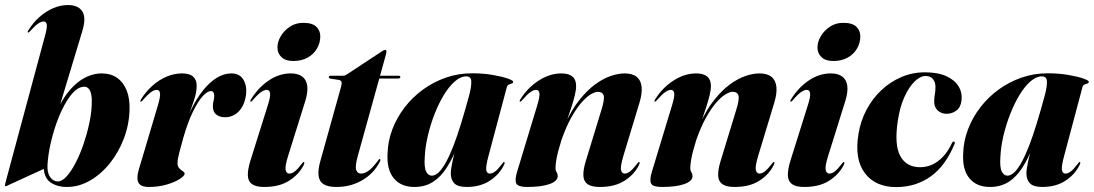

<svg xmlns="http://www.w3.org/2000/svg" viewBox="-21 -752 4454 782"><path d="M162.5 -607Q171.5 -639 169.5 -651.8Q167.5 -664.5 157 -664.5Q147.5 -664.5 135 -656.5Q122.5 -648.5 101.5 -625Q98.5 -622 97 -620.8Q95.5 -619.5 93 -619.5Q91.5 -620 91.8 -622.2Q92 -624.5 94 -627.5Q112.5 -658.5 138.8 -682Q165 -705.5 195.2 -718.5Q225.5 -731.5 255.5 -731.5Q297.5 -731.5 314.2 -705.8Q331 -680 314 -624.5L200.5 -248.5L192.5 -249Q208.5 -301 231.2 -339.5Q254 -378 280.5 -403.2Q307 -428.5 335.8 -440.8Q364.5 -453 392.5 -453Q430.5 -453 456.5 -434.5Q482.5 -416 495.5 -382.2Q508.5 -348.5 506.5 -302Q504.5 -242.5 483 -186.5Q461.5 -130.5 425.8 -86.2Q390 -42 345 -16.2Q300 9.5 251.5 9.5Q210.5 9.5 183.2 -10.2Q156 -30 156.5 -82L167 -68.5L12 2.5Q10 4 7 5.2Q4 6.5 1.5 6.5Q-0.5 6.5 -0.8 4.2Q-1 2 0.2 -3.5Q1.5 -9 4 -18.5ZM316.5 -398.5Q296.5 -396 277.2 -375.5Q258 -355 240.2 -321.8Q222.5 -288.5 208.2 -248Q194 -207.5 184.5 -164.5Q175 -121.5 172.5 -81.5Q170.5 -48.5 183.2 -30.8Q196 -13 214 -13Q232 -13 250.8 -34Q269.5 -55 287.2 -89.2Q305 -123.5 319 -164.5Q333 -205.5 342 -246.8Q351 -288 352.5 -322Q354 -350 350.5 -367.5Q347 -385 338.2 -392.8Q329.5 -400.5 316.5 -398.5Z M551.5 -338Q550.5 -338.5 550.5 -340.2Q550.5 -342 552.5 -346Q572 -378 599 -402.2Q626 -426.5 657.2 -439.8Q688.5 -453 720.5 -453Q751.5 -453 765.8 -439.8Q780 -426.5 780 -404Q780 -382.5 774 -360.2Q768 -338 758.5 -313Q749 -288 739 -258.5Q729 -229 721 -194L715 -196.5Q733.5 -256 756.5 -303.5Q779.5 -351 806.2 -384.2Q833 -417.5 862 -435.2Q891 -453 921 -453Q955.5 -453 970.8 -426.8Q986 -400.5 980.5 -362.5Q976 -334 964 -314.5Q952 -295 934.5 -284.8Q917 -274.5 896 -274.5Q873.5 -274.5 859.8 -285.5Q846 -296.5 846 -319Q846 -330.5 848.8 -341.2Q851.5 -352 851.5 -361.5Q851.5 -371 848.2 -376Q845 -381 837.5 -381Q823.5 -381 804.2 -359.8Q785 -338.5 764.5 -296.5Q744 -254.5 726 -192Q716 -156 709 -129.5Q702 -103 702 -87.5Q702 -74 709.2 -66.5Q716.5 -59 723.8 -54.5Q731 -50 731 -44.5Q731 -36 711 -23Q691 -10 657.5 -0.2Q624 9.5 585 9.5Q561.5 9.5 550.5 0.8Q539.5 -8 538.8 -24Q538 -40 544.5 -62L622 -322.5Q632.5 -358 630.8 -372Q629 -386 617.5 -386Q608 -386 595.2 -377.5Q582.5 -369 560 -343.5Q557.5 -340 555.5 -339Q553.5 -338 551.5 -338Z M1152 -115.5Q1139 -73.5 1142.5 -59.2Q1146 -45 1157.5 -45Q1168 -45 1179.5 -53.8Q1191 -62.5 1208 -84.5Q1212 -89.5 1213.2 -91Q1214.5 -92.5 1216.5 -92Q1218.5 -92 1218.5 -88.8Q1218.5 -85.5 1215.5 -79Q1196 -41 1156.2 -15.8Q1116.5 9.5 1055.5 9.5Q1021.5 9.5 1005.5 -2Q989.5 -13.5 988.5 -37Q987.5 -60.5 998.5 -96.5L1069.5 -322.5Q1081 -358 1079 -372Q1077 -386 1065.5 -386Q1056 -386 1043 -377.5Q1030 -369 1008 -343.5Q1005.5 -340.5 1003.8 -339.2Q1002 -338 999.5 -338Q998 -338.5 998.2 -340.5Q998.5 -342.5 1000.5 -346Q1029.5 -394 1072.5 -423.5Q1115.5 -453 1163.5 -453Q1192 -453 1209.2 -440.8Q1226.5 -428.5 1230.2 -403.5Q1234 -378.5 1222.5 -341ZM1173 -503.5Q1142.5 -503.5 1125.8 -519Q1109 -534.5 1109 -558.5Q1109 -581.5 1122.5 -604.5Q1136 -627.5 1159.5 -643.2Q1183 -659 1214 -659Q1251 -659 1267.2 -643.2Q1283.5 -627.5 1283.5 -604Q1283.5 -578 1270.5 -555Q1257.5 -532 1232.8 -517.8Q1208 -503.5 1173 -503.5Z M1358.5 -426.5 1323.5 -432Q1320.5 -433 1319.2 -434.8Q1318 -436.5 1318 -438Q1318 -440.5 1320 -442Q1322 -443.5 1325 -443.5H1376.5Q1380.5 -443.5 1383.5 -444.5Q1386.5 -445.5 1391 -448.5L1537 -544.5Q1539.5 -546 1542.2 -547.2Q1545 -548.5 1548 -548.5Q1550.5 -548.5 1551.8 -546.8Q1553 -545 1553 -542Q1553 -540.5 1552.5 -537.8Q1552 -535 1551 -530.5L1435.5 -114Q1424.5 -73.5 1430 -59.2Q1435.5 -45 1449.5 -45Q1465 -45 1481.5 -57.5Q1498 -70 1517.5 -96.5Q1521 -101.5 1522.5 -103Q1524 -104.5 1526 -104.5Q1528 -104 1528.2 -100.8Q1528.5 -97.5 1525 -91.5Q1514 -70 1497 -51.8Q1480 -33.5 1457.5 -19.8Q1435 -6 1407.8 1.8Q1380.5 9.5 1349.5 9.5Q1315 9.5 1297.2 -1.5Q1279.5 -12.5 1276.5 -36.5Q1273.5 -60.5 1284 -97L1368.5 -400Q1372 -413 1369.8 -419Q1367.5 -425 1358.5 -426.5ZM1496 -432 1502.5 -443.5H1602.5Q1609.5 -443.5 1609.5 -438.5Q1609.5 -435 1606.8 -433.5Q1604 -432 1599.5 -432Z M1969 -118.5Q1957 -74 1959.5 -59.5Q1962 -45 1974 -45Q1984 -45 1995.5 -53.5Q2007 -62 2024 -84.5Q2027.5 -89.5 2029 -91Q2030.5 -92.5 2032 -92Q2034.5 -92 2034.5 -88.5Q2034.5 -85 2031 -79Q2012 -40.5 1973.2 -15.5Q1934.5 9.5 1879.5 9.5Q1844 9.5 1829.5 -5.2Q1815 -20 1815 -46.5Q1815 -55 1817 -68Q1819 -81 1822.5 -97.2Q1826 -113.5 1830.5 -131Q1835 -148.5 1840 -166L1845 -164Q1823.5 -108 1798.5 -69.2Q1773.5 -30.5 1741.5 -10.5Q1709.5 9.5 1666.5 9.5Q1612 9.5 1582.8 -26Q1553.5 -61.5 1557.5 -128Q1559 -178 1577.2 -225.8Q1595.5 -273.5 1627.2 -314.8Q1659 -356 1701.5 -387Q1744 -418 1794.8 -435.8Q1845.5 -453.5 1902 -453.5Q1946.5 -453.5 1984.5 -447Q2022.5 -440.5 2045.8 -432.5Q2069 -424.5 2069 -419.5Q2069 -413.5 2063.2 -411.8Q2057.5 -410 2051.5 -407.5Q2045.5 -405 2043.5 -398ZM1709 -113Q1706 -70 1714.8 -53.2Q1723.5 -36.5 1737.5 -36.5Q1751.5 -36.5 1765.8 -50Q1780 -63.5 1795 -90.5Q1810 -117.5 1825.5 -157.2Q1841 -197 1857 -249.2Q1873 -301.5 1890.5 -366Q1899.5 -401 1898.5 -421Q1897.5 -441 1878 -441Q1855 -441 1831.5 -420.5Q1808 -400 1787 -365.5Q1766 -331 1749.2 -288.2Q1732.5 -245.5 1721.8 -200.2Q1711 -155 1709 -113Z M2096.5 -338Q2095 -338.5 2095.5 -340.8Q2096 -343 2097.5 -346Q2127 -394 2172.5 -423.5Q2218 -453 2265.5 -453Q2295.5 -453 2310.5 -440.2Q2325.5 -427.5 2325.5 -402Q2325.5 -385.5 2320.2 -364Q2315 -342.5 2307.8 -320.2Q2300.5 -298 2293.8 -278.5Q2287 -259 2284.5 -247L2281 -248Q2308 -306.5 2339.8 -346Q2371.5 -385.5 2404 -409Q2436.5 -432.5 2467 -442.8Q2497.5 -453 2523 -453Q2555 -453 2572.2 -439Q2589.5 -425 2592.2 -398.2Q2595 -371.5 2583.5 -333.5L2517.5 -115.5Q2505 -73 2508.5 -59Q2512 -45 2523.5 -45Q2533.5 -45 2545 -53.8Q2556.5 -62.5 2573.5 -84.5Q2577.5 -89.5 2578.8 -91Q2580 -92.5 2582 -92Q2584.5 -92 2584.2 -88.8Q2584 -85.5 2581 -79Q2562 -41 2522.5 -15.8Q2483 9.5 2422 9.5Q2388 9.5 2372 -2Q2356 -13.5 2355 -37Q2354 -60.5 2365 -96.5L2428 -302.5Q2442 -347 2437.8 -362.5Q2433.5 -378 2414 -378Q2402 -378 2384.2 -367.2Q2366.5 -356.5 2346.2 -333Q2326 -309.5 2305.2 -272.2Q2284.5 -235 2266 -182.5Q2258 -157 2252.2 -135Q2246.5 -113 2244 -95.8Q2241.5 -78.5 2241.5 -68Q2241.5 -57 2246 -50.5Q2250.5 -44 2250.5 -34.5Q2250.5 -14.5 2217.8 -2.5Q2185 9.5 2125.5 9.5Q2089 9.5 2082 -4.5Q2075 -18.5 2084.5 -50.5L2167 -322.5Q2178 -358 2176 -372Q2174 -386 2162.5 -386Q2153 -386 2140.2 -377.5Q2127.5 -369 2105 -343.5Q2102.5 -340.5 2100.8 -339.2Q2099 -338 2096.5 -338Z M2645.5 -338Q2644 -338.5 2644.5 -340.8Q2645 -343 2646.5 -346Q2676 -394 2721.5 -423.5Q2767 -453 2814.5 -453Q2844.5 -453 2859.5 -440.2Q2874.5 -427.5 2874.5 -402Q2874.5 -385.5 2869.2 -364Q2864 -342.5 2856.8 -320.2Q2849.5 -298 2842.8 -278.5Q2836 -259 2833.5 -247L2830 -248Q2857 -306.5 2888.8 -346Q2920.5 -385.5 2953 -409Q2985.5 -432.5 3016 -442.8Q3046.5 -453 3072 -453Q3104 -453 3121.2 -439Q3138.5 -425 3141.2 -398.2Q3144 -371.5 3132.5 -333.5L3066.5 -115.5Q3054 -73 3057.5 -59Q3061 -45 3072.5 -45Q3082.5 -45 3094 -53.8Q3105.5 -62.5 3122.5 -84.5Q3126.5 -89.5 3127.8 -91Q3129 -92.5 3131 -92Q3133.5 -92 3133.2 -88.8Q3133 -85.5 3130 -79Q3111 -41 3071.5 -15.8Q3032 9.5 2971 9.5Q2937 9.5 2921 -2Q2905 -13.5 2904 -37Q2903 -60.5 2914 -96.5L2977 -302.5Q2991 -347 2986.8 -362.5Q2982.5 -378 2963 -378Q2951 -378 2933.2 -367.2Q2915.5 -356.5 2895.2 -333Q2875 -309.5 2854.2 -272.2Q2833.5 -235 2815 -182.5Q2807 -157 2801.2 -135Q2795.5 -113 2793 -95.8Q2790.5 -78.5 2790.5 -68Q2790.5 -57 2795 -50.5Q2799.5 -44 2799.5 -34.5Q2799.5 -14.5 2766.8 -2.5Q2734 9.5 2674.5 9.5Q2638 9.5 2631 -4.5Q2624 -18.5 2633.5 -50.5L2716 -322.5Q2727 -358 2725 -372Q2723 -386 2711.5 -386Q2702 -386 2689.2 -377.5Q2676.5 -369 2654 -343.5Q2651.5 -340.5 2649.8 -339.2Q2648 -338 2645.5 -338Z M3351.5 -115.5Q3338.5 -73.5 3342 -59.2Q3345.5 -45 3357 -45Q3367.5 -45 3379 -53.8Q3390.5 -62.5 3407.5 -84.5Q3411.5 -89.5 3412.8 -91Q3414 -92.5 3416 -92Q3418 -92 3418 -88.8Q3418 -85.5 3415 -79Q3395.5 -41 3355.8 -15.8Q3316 9.5 3255 9.5Q3221 9.5 3205 -2Q3189 -13.5 3188 -37Q3187 -60.5 3198 -96.5L3269 -322.5Q3280.5 -358 3278.5 -372Q3276.5 -386 3265 -386Q3255.5 -386 3242.5 -377.5Q3229.5 -369 3207.5 -343.5Q3205 -340.5 3203.2 -339.2Q3201.5 -338 3199 -338Q3197.5 -338.5 3197.8 -340.5Q3198 -342.5 3200 -346Q3229 -394 3272 -423.5Q3315 -453 3363 -453Q3391.5 -453 3408.8 -440.8Q3426 -428.5 3429.8 -403.5Q3433.5 -378.5 3422 -341ZM3372.5 -503.5Q3342 -503.5 3325.2 -519Q3308.5 -534.5 3308.5 -558.5Q3308.5 -581.5 3322 -604.5Q3335.5 -627.5 3359 -643.2Q3382.5 -659 3413.5 -659Q3450.5 -659 3466.8 -643.2Q3483 -627.5 3483 -604Q3483 -578 3470 -555Q3457 -532 3432.2 -517.8Q3407.5 -503.5 3372.5 -503.5Z M3748.5 -442.5Q3727.5 -442.5 3704.5 -420.5Q3681.5 -398.5 3662.8 -357.5Q3644 -316.5 3635.5 -258.5Q3621 -162 3645.8 -116.5Q3670.5 -71 3726.5 -71Q3752.5 -71 3775.8 -81.5Q3799 -92 3819.8 -113.8Q3840.5 -135.5 3856.5 -170Q3858.5 -173.5 3860.5 -174.8Q3862.5 -176 3864.5 -175.5Q3866.5 -175 3867.5 -172Q3868.5 -169 3866.5 -165Q3849 -122.5 3825.2 -89.5Q3801.5 -56.5 3771.2 -34.5Q3741 -12.5 3705.2 -1.2Q3669.5 10 3629 10Q3544.5 10 3501.5 -46.8Q3458.5 -103.5 3475.5 -206.5Q3484 -259 3508 -304.5Q3532 -350 3568.2 -384.2Q3604.5 -418.5 3649.8 -438Q3695 -457.5 3746 -457.5Q3798.5 -457.5 3832.8 -442Q3867 -426.5 3883 -400.5Q3899 -374.5 3895 -342.5Q3892 -314.5 3874 -301.5Q3856 -288.5 3834.5 -288.5Q3812 -288.5 3797.2 -303Q3782.5 -317.5 3784 -342.5Q3784.5 -360 3786.8 -369.8Q3789 -379.5 3789 -398.5Q3789 -417 3779 -429.8Q3769 -442.5 3748.5 -442.5Z M4313.5 -118.5Q4301.5 -74 4304 -59.5Q4306.5 -45 4318.5 -45Q4328.5 -45 4340 -53.5Q4351.5 -62 4368.5 -84.5Q4372 -89.5 4373.5 -91Q4375 -92.5 4376.5 -92Q4379 -92 4379 -88.5Q4379 -85 4375.5 -79Q4356.5 -40.5 4317.8 -15.5Q4279 9.5 4224 9.5Q4188.5 9.5 4174 -5.2Q4159.5 -20 4159.5 -46.5Q4159.5 -55 4161.5 -68Q4163.5 -81 4167 -97.2Q4170.5 -113.5 4175 -131Q4179.5 -148.5 4184.5 -166L4189.5 -164Q4168 -108 4143 -69.2Q4118 -30.5 4086 -10.5Q4054 9.5 4011 9.5Q3956.5 9.5 3927.2 -26Q3898 -61.5 3902 -128Q3903.5 -178 3921.8 -225.8Q3940 -273.5 3971.8 -314.8Q4003.5 -356 4046 -387Q4088.5 -418 4139.2 -435.8Q4190 -453.5 4246.5 -453.5Q4291 -453.5 4329 -447Q4367 -440.5 4390.2 -432.5Q4413.5 -424.5 4413.5 -419.5Q4413.5 -413.5 4407.8 -411.8Q4402 -410 4396 -407.5Q4390 -405 4388 -398ZM4053.5 -113Q4050.5 -70 4059.2 -53.2Q4068 -36.5 4082 -36.5Q4096 -36.5 4110.2 -50Q4124.5 -63.5 4139.5 -90.5Q4154.5 -117.5 4170 -157.2Q4185.5 -197 4201.5 -249.2Q4217.5 -301.5 4235 -366Q4244 -401 4243 -421Q4242 -441 4222.5 -441Q4199.5 -441 4176 -420.5Q4152.5 -400 4131.5 -365.5Q4110.5 -331 4093.8 -288.2Q4077 -245.5 4066.2 -200.2Q4055.5 -155 4053.5 -113Z"/></svg>

Font: Fraunces 120pt
Style: Bold Italic
Weight: 700
Italic angle: -16°
Version: Version 1.000;[b76b70a41]